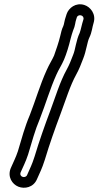

<svg xmlns="http://www.w3.org/2000/svg" viewBox="-20 -747 483 894"><path d="M29.9 36.4C14 76.3 36.4 110.6 65.6 122.3C94.3 133.7 135.2 126.3 151.9 87.9C167.4 51.8 173.7 43.5 188.9 -3.6C210.9 -77 235.7 -146.7 261.4 -215.2C285.4 -279.2 306.4 -348.6 334.9 -399.9C348.1 -423.6 357.8 -448.7 367.2 -473.7C381.7 -508.8 385.9 -552 396.4 -572.8C408.1 -596.3 409.8 -622.3 415.8 -640.3C428.4 -680.8 401.6 -714.8 372.5 -723.9C332.9 -736.2 299.7 -710.1 290.2 -681.5L287.3 -672.2C279.8 -652.4 278.5 -632.8 274.6 -625.2C267.4 -610.8 264.3 -595.5 260.2 -578.3C253.3 -549.4 241.5 -516 231.7 -488.1C223.1 -468.3 209.3 -448 197.2 -420.2C166.4 -352.5 145.3 -278.9 118.9 -211.5C95.5 -156.8 80.9 -101.7 63.2 -42.5C52.6 -11 43.3 5.1 29.9 36.4ZM76.1 55.5C88.7 26.3 98.5 9.5 110.8 -27.5C129 -87.8 142.9 -140.6 165.1 -192.5C192.8 -263 213.7 -335.7 242.8 -399.8C253.1 -423.4 266.1 -441.5 278 -469.1C289.7 -496.5 300.9 -533.6 308.8 -566.7C312.1 -580.4 315.7 -590.9 320.2 -604.5C331 -628.2 330.3 -644.9 334.2 -654.7C335.7 -658.4 336.6 -662.5 337.8 -666.3C344.6 -683.9 374.6 -676.2 368.2 -655.7C360.6 -632.9 357.3 -611 351.1 -594C333.6 -557.2 331.6 -518.1 320.8 -492.2C311.5 -467.5 302.2 -444.1 291.1 -424.1C258.8 -365.8 237.8 -294.6 214.6 -232.8C188.8 -164.1 163.3 -92.3 141.1 -18.4C127.1 24.8 122.7 29.3 106.1 68.1C98.5 85.3 67.7 77.4 76.1 55.5Z"/></svg>

Font: HoneyBee
Style: Str
Weight: 700
Foundry: Cannot Into Space Fonts
Version: Version 0.89